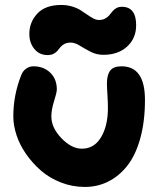

<svg xmlns="http://www.w3.org/2000/svg" viewBox="-20 -718 659 767"><path d="M169.9 -498Q137.2 -498 117.2 -522.5Q97.2 -546.9 97.2 -582Q97.2 -629.9 129.4 -664.1Q161.6 -698.2 225.1 -698.2Q247.6 -698.2 267.8 -692.1Q288.1 -686 302.2 -677Q316.4 -668 328.9 -659.2Q341.3 -650.4 353 -644.3Q364.7 -638.2 375 -638.2Q389.2 -638.2 399.4 -643.6Q409.7 -648.9 416.3 -656.7Q422.9 -664.6 429 -672.4Q435.1 -680.2 444.6 -685.5Q454.1 -690.9 466.8 -690.9Q523.9 -690.9 523.9 -617.2Q523.9 -564.9 487.8 -532Q451.7 -499 393.1 -499Q365.7 -499 342 -511.2Q318.4 -523.4 298.8 -535.6Q279.3 -547.9 262.2 -547.9Q248 -547.9 238 -542.7Q228 -537.6 221.9 -530.3Q215.8 -522.9 210 -515.6Q204.1 -508.3 194.1 -503.2Q184.1 -498 169.9 -498ZM318.8 28.8Q268.6 28.8 222.7 10.7Q176.8 -7.3 143.1 -36.9Q109.4 -66.4 84 -103Q58.6 -139.6 45.9 -178.5Q33.2 -217.3 33.2 -252.9Q33.2 -338.4 64.9 -418Q70.3 -433.1 83.5 -443.1Q96.7 -453.1 113.8 -453.1Q154.3 -453.1 180.7 -427.7Q207 -402.3 207 -360.8Q207 -348.6 196 -314Q185.1 -279.3 185.1 -252.9Q185.1 -208 225.3 -166Q265.6 -124 307.1 -124Q356.4 -124 383.8 -169.9Q411.1 -215.8 411.1 -286.1Q411.1 -308.6 409.2 -338.9Q407.2 -369.1 407.2 -384.8Q407.2 -418.9 420.2 -436Q433.1 -453.1 465.8 -453.1Q559.1 -453.1 559.1 -318.8Q559.1 -232.9 540.5 -165.8Q522 -98.6 489 -56.6Q456.1 -14.6 412.8 7.1Q369.6 28.8 318.8 28.8Z"/></svg>

Font: Shantell Sans Irregular Bouncy
Style: Bold
Weight: 700
Designer: Stephen Nixon, Anya Danilova, Shantell Martin
Foundry: Arrow Type
Version: Version 1.006;[9816181b4]